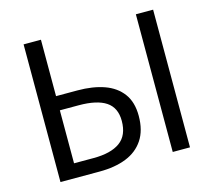

<svg xmlns="http://www.w3.org/2000/svg" viewBox="-104 -860 1099 988"><g transform="rotate(-15 445.5 -366.5)"><path d="M100.6 0V-733.4H193V-432.9H307Q388.3 -432.9 448.8 -411.5Q509.4 -390.1 543.6 -344.3Q577.8 -298.5 577.8 -225.3Q577.8 -147.7 544.5 -97.6Q511.2 -47.6 451.2 -23.8Q391.3 0 308.9 0ZM193 -75.1H297Q389.5 -75.1 438.2 -110.2Q486.8 -145.3 486.8 -222.9Q486.8 -293 438.5 -325.2Q390.3 -357.3 293.6 -357.3H193ZM698.7 0V-733.4H790.6V0Z"/></g></svg>

Font: Noto Sans KR Thin
Style: Regular
Weight: 100
Designer: Ryoko NISHIZUKA 西塚涼子 (kana, bopomofo & ideographs); Paul D. Hunt (Latin, Greek & Cyrillic); Sandoll Communications 산돌커뮤니
Foundry: Adobe
Version: Version 2.004-H2;hotconv 1.0.118;makeotfexe 2.5.65603